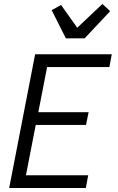

<svg xmlns="http://www.w3.org/2000/svg" viewBox="-20 -942 590 962"><path d="M26 0 156 -670H540L528 -606H216L172 -380H424L411 -316H159L110 -64H422L410 0ZM310 -750 239 -891 286 -917 367 -803 493 -922 532 -886 404 -750Z"/></svg>

Font: Lode
Style: Italic
Weight: 400
Italic angle: -11°
Monospace: yes
Designer: Belleve Invis
Foundry: Belleve Invis
Version: Version 29.2.0; ttfautohint (v1.8.3)